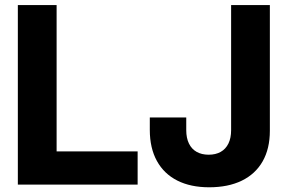

<svg xmlns="http://www.w3.org/2000/svg" viewBox="-20 -748 1165 778"><path d="M52.3 -727.5H209.4V-134.4H537.7V0H52.3ZM587 -221.7V-271.9H734.7V-220.5Q734.7 -188.7 745.6 -166.4Q756.5 -144 776.9 -132.6Q797.3 -121.1 825.6 -121.1Q853.9 -121.1 874.3 -132.6Q894.6 -144 905.6 -166.4Q916.5 -188.7 916.5 -220.5V-727.5H1073.5V-218.2Q1073.5 -145.4 1044.1 -93.9Q1014.6 -42.5 959.5 -15.8Q904.3 10.9 827.6 10.9Q752.7 10.9 698.7 -16.2Q644.7 -43.4 615.9 -95.6Q587 -147.8 587 -221.7Z"/></svg>

Font: Intratopia Thin
Style: Regular
Weight: 100
Designer: Rasmus Andersson
Foundry: rsms
Version: Version 3.000;Glyphs 3.2.3 (3260)